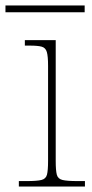

<svg xmlns="http://www.w3.org/2000/svg" viewBox="-38 -683 338 703"><path d="M31 0V-20H61Q97 -20 113.5 -24Q130 -28 134 -43.5Q138 -59 138 -94V-442Q138 -477 133.5 -492.5Q129 -508 115 -512Q101 -516 71 -516H53V-536H166V-94Q166 -59 170 -43.5Q174 -28 191 -24Q208 -20 245 -20H273V0ZM-18 -638V-663H272V-638Z"/></svg>

Font: Noto Serif Telugu Thin
Style: Regular
Weight: 100
Designer: Jelle Bosma - Monotype Design Team
Foundry: Monotype Imaging Inc.
Version: Version 2.005; ttfautohint (v1.8.4.7-5d5b)